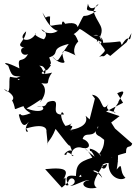

<svg xmlns="http://www.w3.org/2000/svg" viewBox="-20 -792 743 1050"><path d="M448 -159C471 -102 388 -84 365 -82C396 -119 344 -89 374 -121C348 -90 294 -119 381 -72C299 -104 307 -214 330 -166C244 -157 317 -242 267 -240C209 -234 261 -206 181 -209C239 -222 231 -158 125 -199C190 -234 219 -265 200 -237C193 -222 257 -297 206 -337C267 -330 223 -340 265 -395C222 -383 182 -385 230 -410C224 -353 218 -426 194 -432C240 -437 215 -373 258 -434C240 -459 274 -416 249 -478C316 -501 244 -524 356 -552C286 -452 306 -445 265 -485C291 -446 348 -438 329 -462C309 -532 331 -519 397 -488C390 -484 370 -527 408 -565C383 -626 386 -601 313 -605C352 -583 384 -598 416 -634C441 -623 501 -570 542 -561C504 -618 544 -593 490 -599C558 -617 533 -516 520 -567C560 -503 568 -528 522 -480C548 -494 538 -471 565 -499L583 -486L672 -561L699 -611C685 -532 694 -627 646 -546C629 -577 663 -562 544 -558C544 -593 509 -606 510 -561C570 -651 511 -649 487 -745C493 -708 496 -765 518 -768C523 -769 472 -718 461 -772C457 -739 437 -733 507 -731C410 -671 460 -751 405 -644C401 -652 399 -674 336 -662C313 -705 313 -618 335 -658C248 -663 251 -621 254 -702C218 -705 243 -675 212 -724C247 -634 310 -601 310 -641C288 -596 215 -608 207 -632C271 -597 183 -558 235 -577C220 -569 153 -605 176 -609C146 -552 66 -571 123 -621C116 -557 56 -549 117 -528C82 -541 91 -477 133 -496C103 -439 73 -494 86 -418C14 -455 -13 -453 25 -433C45 -376 47 -375 92 -374C28 -355 116 -362 79 -354C65 -382 106 -357 35 -372C24 -352 47 -256 1 -306C78 -263 46 -243 46 -243C81 -177 28 -191 131 -218C134 -248 68 -219 148 -173C75 -145 105 -177 83 -165C102 -77 127 -115 138 -127C94 -66 153 -56 122 -89C223 -120 237 -89 234 -72C245 26 237 -27 240 15C236 -29 252 -7 284 -87C321 -41 369 27 361 -1C385 66 372 2 331 52C359 68 324 15 383 61C360 68 369 8 419 14C487 34 473 -20 432 -32C445 -81 494 -25 515 -100C530 -98 474 -68 527 -45C586 -2 569 7 548 -48C560 26 508 58 527 50C543 91 528 31 471 21C475 59 466 2 498 65C416 5 444 2 485 70C404 96 395 112 395 190C464 112 522 134 539 181C481 103 432 184 496 143C449 119 415 127 425 176C372 165 322 157 355 220C318 236 355 155 327 189C350 147 358 119 227 133L318 234L352 205C367 154 419 207 364 224C387 227 442 189 469 193C406 202 440 252 509 234C474 213 516 159 536 124C570 89 496 137 566 104C554 164 502 102 574 99C570 180 643 201 666 180C627 145 658 86 618 135C628 91 630 5 610 55C629 29 624 56 631 28C555 75 606 138 605 116L626 89C579 67 558 46 588 70C615 66 609 59 669 44C669 -9 694 25 703 -7L609 -89L588 -122L634 -157L560 -182L653 -230L621 -282C693 -317 625 -246 627 -231C609 -206 589 -167 613 -179C527 -190 587 -235 572 -222C530 -166 548 -268 483 -274L499 -253L470 -139Z"/></svg>

Font: Hussar Lance
Style: ExBd
Weight: 700
Foundry: Cannot Into Space Fonts, PlusOne Fonts
Version: Version 2.270